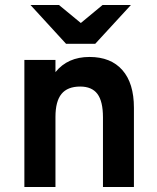

<svg xmlns="http://www.w3.org/2000/svg" viewBox="-20 -752 632 772"><path d="M78 0V-511H203V-462Q227.5 -492.5 261.8 -507.8Q296 -523 340 -523Q425.5 -523 472 -470.2Q518.5 -417.5 518.5 -318.5V0H394V-280Q394 -344.5 371.8 -374.2Q349.5 -404 302.5 -404Q251.5 -404 227.2 -374.2Q203 -344.5 203 -282V0ZM245.5 -576 102.5 -732H217L305 -659.5L392.5 -732H506.5L363 -576Z"/></svg>

Font: Undotted
Style: Bold
Weight: 700
Designer: Delve Withrington, Dave Bailey, Thomas Jockin
Foundry: Delve Fonts LLC
Version: Version 4.000